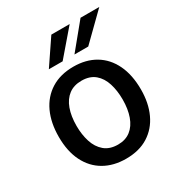

<svg xmlns="http://www.w3.org/2000/svg" viewBox="-173 -842 910 971"><g transform="rotate(-30 282.0 -356.5)"><path d="M282.5 10Q210 10 155.8 -21.2Q101.5 -52.5 71.8 -112Q42 -171.5 42 -256Q42 -337.5 70.2 -398.5Q98.5 -459.5 152.5 -493.2Q206.5 -527 283 -527Q356 -527 409.5 -495.2Q463 -463.5 492.5 -402.8Q522 -342 522 -256Q522 -177.5 494.2 -117.5Q466.5 -57.5 413.2 -23.8Q360 10 282.5 10ZM283 -72.5Q327 -72.5 356.8 -95.8Q386.5 -119 401.5 -161.2Q416.5 -203.5 416.5 -259Q416.5 -310.5 403.2 -352.8Q390 -395 360.5 -420Q331 -445 283 -445Q238 -445 208 -422.2Q178 -399.5 162.8 -357.8Q147.5 -316 147.5 -259Q147.5 -208.5 161 -166Q174.5 -123.5 204.5 -98Q234.5 -72.5 283 -72.5ZM268 -723 169.5 -577.5H250L375 -723ZM438.5 -723 319 -577.5H399.5L548 -723Z"/></g></svg>

Font: Public Sans Medium
Style: Regular
Weight: 500
Designer: The Public Sans Project Authors: Dan O. Williams and USWDS (Libre Franklin designed by Pablo Impallari and Rodrigo Fuenz
Version: Version 1.007